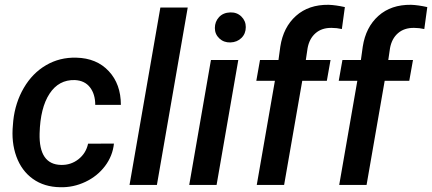

<svg xmlns="http://www.w3.org/2000/svg" viewBox="-20 -782 1827 812"><path d="M238.3 -84.5Q279.8 -83.5 311.8 -108.6Q343.8 -133.8 352.5 -174.3L461.9 -174.8Q456.5 -122.6 424.1 -79.6Q391.6 -36.6 340.8 -12.7Q290 11.2 234.9 9.8Q167 8.8 119.1 -25.4Q71.3 -59.6 49.3 -119.9Q27.3 -180.2 34.7 -254.4L36.1 -271.5Q44.4 -348.1 80.8 -410.4Q117.2 -472.7 174.8 -506.3Q232.4 -540 302.7 -538.1Q388.7 -536.1 439.9 -481.2Q491.2 -426.3 491.2 -338.4H382.8Q382.8 -383.8 360.6 -412.6Q338.4 -441.4 296.4 -443.4Q228.5 -445.3 189.5 -385.7Q150.4 -326.2 147.5 -217.8Q144 -86.4 238.3 -84.5Z M643.6 0H527.8L658.2 -750H773.9Z M896 0H780.3L872.1 -528.3H987.8ZM888.7 -663.6Q888.7 -690.4 906.2 -709.5Q923.8 -728.5 953.6 -729.5Q981.9 -730.5 1000.7 -712.2Q1019.5 -693.8 1019.5 -667.5Q1019.5 -639.6 1001.2 -621.6Q982.9 -603.5 954.6 -602.5Q926.8 -601.6 907.7 -619.4Q888.7 -637.2 888.7 -663.6Z M1065.9 0 1142.6 -440.4H1064L1079.6 -528.3H1157.7L1165.5 -585Q1178.2 -667 1231.7 -714.8Q1285.2 -762.7 1369.6 -761.7Q1399.4 -760.7 1438.5 -752L1425.8 -659.2Q1404.3 -664.1 1382.3 -664.1Q1340.8 -664.6 1314.5 -641.6Q1288.1 -618.7 1280.8 -578.1L1273.4 -528.3H1377.9L1362.3 -440.4H1258.3L1181.6 0Z M1414.6 0 1491.2 -440.4H1412.6L1428.2 -528.3H1506.3L1514.2 -585Q1526.9 -667 1580.3 -714.8Q1633.8 -762.7 1718.3 -761.7Q1748 -760.7 1787.1 -752L1774.4 -659.2Q1752.9 -664.1 1731 -664.1Q1689.5 -664.6 1663.1 -641.6Q1636.7 -618.7 1629.4 -578.1L1622.1 -528.3H1726.6L1710.9 -440.4H1606.9L1530.3 0Z"/></svg>

Font: TypoPRO Roboto
Style: Italic
Weight: 500
Italic angle: -12°
Designer: Google
Version: Version 2.136; 2016